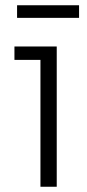

<svg xmlns="http://www.w3.org/2000/svg" viewBox="-20 -711 331 731"><path d="M134 0V-483H35V-534H196V0ZM45 -643V-691H281V-643Z"/></svg>

Font: Mozilla Text ExtraLight
Style: Regular
Weight: 200
Designer: Studio DRAMA
Foundry: Studio DRAMA
Version: Version 1.000